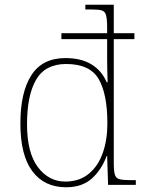

<svg xmlns="http://www.w3.org/2000/svg" viewBox="-20 -780 610 810"><path d="M259 10Q167 10 116.5 -57.5Q66 -125 66 -259Q66 -391 112.5 -463Q159 -535 256 -535Q323 -535 366.5 -508Q410 -481 430 -433H434Q433 -461 432.5 -487.5Q432 -514 432 -535V-615H239V-640H432V-662Q432 -699 427.5 -715.5Q423 -732 409.5 -736Q396 -740 367 -740H340V-760H460V-640H547V-615H460V-94Q460 -59 464.5 -43.5Q469 -28 484 -24Q499 -20 532 -20H553V0H436L432 -122H430Q408 -63 367 -26.5Q326 10 259 10ZM258 -14Q317 -15 356 -48Q395 -81 414 -136Q433 -191 433 -259Q433 -384 396 -447Q359 -510 259 -510Q171 -510 132.5 -444Q94 -378 94 -256Q94 -135 140.5 -74Q187 -13 258 -14Z"/></svg>

Font: Noto Serif Thin
Style: Regular
Weight: 100
Designer: Monotype Design Team
Foundry: Monotype Imaging Inc.
Version: Version 2.015